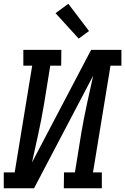

<svg xmlns="http://www.w3.org/2000/svg" viewBox="-28 -1000 665 1020"><path d="M-8 0V-84H50L143 -651H96V-735H298L297 -651H239L205 -441Q192 -365 175.5 -289Q159 -213 142 -137L456 -735H617V-651H559L466 -84H513V0H311L312 -84H370L404 -294Q417 -370 433.5 -446Q450 -522 467 -598L153 0ZM390 -795 267 -930 335 -980 445 -835Z"/></svg>

Font: Iosevka Etoile Medium
Style: Italic
Weight: 500
Italic angle: -9°
Designer: Belleve Invis
Foundry: Belleve Invis
Version: Version 22.1.2; ttfautohint (v1.8.4)